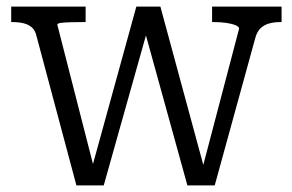

<svg xmlns="http://www.w3.org/2000/svg" viewBox="-20 -557 888 583"><path d="M432 -481 415 -479 549 6H632L755 -441Q760 -460 770.5 -470.5Q781 -481 796.5 -485.5Q812 -490 831 -490H835V-537H624V-490H628Q650 -490 667 -487.5Q684 -485 695 -480.5Q706 -476 706 -470L592 -36L605 -28L467 -537H394L256 -36L270 -29L154 -482Q154 -486 165 -487.5Q176 -489 194.5 -489.5Q213 -490 236 -490H240V-537H14V-490H17Q36 -490 51 -486.5Q66 -483 76.5 -474Q87 -465 91 -447L212 6H295Z"/></svg>

Font: Roboto Serif SemiCondensed Light
Style: Regular
Weight: 300
Width: 4
Designer: Greg Gazdowicz
Foundry: Commercial Type
Version: Version 1.007